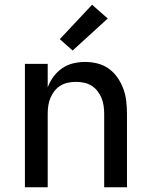

<svg xmlns="http://www.w3.org/2000/svg" viewBox="-20 -789 640 809"><path d="M85 0V-520H181V-421Q190 -445 205.5 -466Q221 -487 242 -501.5Q263 -516 288 -522Q313 -528 339 -528Q365 -528 391 -521.5Q417 -515 438.5 -499.5Q460 -484 475.5 -461.5Q491 -439 500 -414Q509 -389 512 -362.5Q515 -336 515 -310V0H419V-310Q419 -327 416.5 -344Q414 -361 407.5 -376.5Q401 -392 390.5 -405.5Q380 -419 365.5 -428Q351 -437 334 -440.5Q317 -444 300 -444Q283 -444 266 -440.5Q249 -437 234.5 -428Q220 -419 209.5 -405.5Q199 -392 192.5 -376.5Q186 -361 183.5 -344Q181 -327 181 -310V0ZM286 -576 232 -624 368 -769 434 -711Z"/></svg>

Font: Iosevka Medium Extended
Style: Regular
Weight: 500
Width: 7
Monospace: yes
Designer: Belleve Invis
Foundry: Belleve Invis
Version: Version 32.5.0; ttfautohint (v1.8.4)